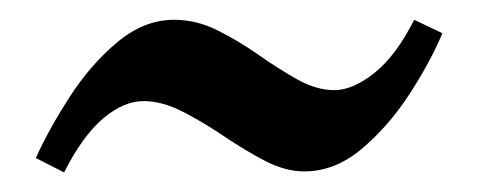

<svg xmlns="http://www.w3.org/2000/svg" viewBox="-20 -384 489 196"><path d="M431.6 -350.1Q419.4 -320.8 397.9 -287.8Q376.5 -254.9 349.1 -231.9Q321.8 -209 290.5 -209Q271.5 -209 250.7 -219.7Q230 -230.5 208.7 -244.9Q187.5 -259.3 166.5 -270Q145.5 -280.8 126.5 -280.8Q106.4 -280.8 85.4 -263.2Q64.5 -245.6 45.4 -208L16.6 -222.7Q29.8 -252 51 -284.9Q72.3 -317.9 99.6 -340.8Q127 -363.8 157.7 -363.8Q180.7 -363.8 202.1 -353Q223.6 -342.3 244.1 -327.9Q264.6 -313.5 283.9 -302.7Q303.2 -292 321.3 -292Q340.3 -292 362.3 -309.6Q384.3 -327.1 402.8 -363.8Z"/></svg>

Font: Dai Banna SIL Medium
Style: Regular
Weight: 500
Designer: Victor Gaultney
Foundry: SIL International
Version: Version 4.000